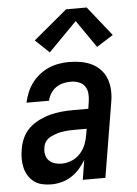

<svg xmlns="http://www.w3.org/2000/svg" viewBox="-54 -805 609 855"><g transform="rotate(-5 250.0 -377.5)"><path d="M141 8Q120 8 100 3.5Q80 -1 64.5 -12.5Q49 -24 38.5 -41Q28 -58 23.5 -77.5Q19 -97 19 -118Q19 -139 23 -160Q27 -185 38 -209.5Q49 -234 69 -252.5Q89 -271 113.5 -283Q138 -295 163 -301.5Q188 -308 213.5 -310.5Q239 -313 265 -313H334L339 -347Q342 -365 340 -383Q338 -401 328 -414.5Q318 -428 301 -434Q284 -440 266 -440Q249 -440 232 -436Q215 -432 200 -421.5Q185 -411 175.5 -395.5Q166 -380 163 -364H62Q67 -386 76 -408.5Q85 -431 99.5 -450.5Q114 -470 133.5 -485.5Q153 -501 175 -510.5Q197 -520 220 -524Q243 -528 266 -528Q293 -528 319 -523.5Q345 -519 367.5 -508Q390 -497 407 -478.5Q424 -460 432.5 -436Q441 -412 442 -385.5Q443 -359 438 -332L383 0H282L296 -88Q284 -67 267.5 -48.5Q251 -30 230.5 -17Q210 -4 187 2Q164 8 141 8ZM195 -80Q218 -80 240.5 -89.5Q263 -99 279 -117Q295 -135 303.5 -157.5Q312 -180 315 -202L319 -225H265Q254 -225 244 -224.5Q234 -224 223.5 -223Q213 -222 202.5 -220Q192 -218 182 -214.5Q172 -211 162 -206.5Q152 -202 143.5 -195Q135 -188 130 -178Q125 -168 124 -157Q121 -141 124.5 -125.5Q128 -110 138.5 -99.5Q149 -89 164 -84.5Q179 -80 195 -80ZM185 -578 123 -637 274 -763H366L471 -631L397 -584L312 -707Z"/></g></svg>

Font: Iosevka SS04 Semibold Oblique
Style: Regular
Weight: 600
Italic angle: -9°
Monospace: yes
Designer: Belleve Invis
Foundry: Belleve Invis
Version: Version 19.0.0; ttfautohint (v1.8.4)